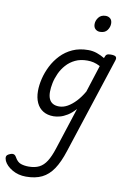

<svg xmlns="http://www.w3.org/2000/svg" viewBox="-236 -869 965 1444"><g transform="rotate(10 246.0 -147.5)"><path d="M68 500Q9 500 -37 473Q-83 446 -100 410Q-108 391 -105.5 377.5Q-103 364 -81 355Q-64 347 -51.5 350Q-39 353 -30 370Q-11 404 15.5 413Q42 422 75 422Q123 422 155.5 405.5Q188 389 211.5 352Q235 315 255 253L359 -68Q329 -34 299 -15.5Q269 3 242 10Q215 17 193 17Q147 17 114 -3Q81 -23 63.5 -61Q46 -99 46 -151Q46 -195 58 -245Q70 -295 94.5 -343.5Q119 -392 157 -432Q195 -472 247 -495.5Q299 -519 366 -519Q401 -519 432.5 -508Q464 -497 492 -480L493 -483Q499 -503 508.5 -509Q518 -515 538 -515Q569 -515 577.5 -505.5Q586 -496 579 -476L340 256Q312 344 276 397.5Q240 451 190 475.5Q140 500 68 500ZM221 -63Q254 -63 286 -81Q318 -99 348.5 -131.5Q379 -164 405 -209L471 -415Q445 -429 421.5 -434.5Q398 -440 373 -440Q320 -440 280.5 -421Q241 -402 213 -370.5Q185 -339 168 -301.5Q151 -264 143.5 -227Q136 -190 136 -160Q136 -128 145.5 -106.5Q155 -85 174 -74Q193 -63 221 -63ZM427 -669Q407 -669 392.5 -682Q378 -695 378 -720Q378 -747 396.5 -771Q415 -795 451 -795Q471 -795 485.5 -782.5Q500 -770 500 -744Q500 -717 482.5 -693Q465 -669 427 -669Z"/></g></svg>

Font: Playwrite IE
Style: Regular
Weight: 400
Designer: Veronika Burian, José Scaglione
Foundry: TypeTogether
Version: Version 1.002